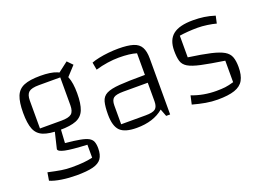

<svg xmlns="http://www.w3.org/2000/svg" viewBox="-101 -804 1698 1225"><g transform="rotate(-20 748.0 -191.5)"><path d="M235 -147Q163 -147 123.5 -163Q84 -179 68 -218.5Q52 -258 52 -330Q52 -402 68 -442Q84 -482 123.5 -498.5Q163 -515 235 -515Q306 -515 346 -498.5Q386 -482 402.5 -441.5Q419 -401 419 -330Q419 -259 403 -219Q387 -179 347 -163Q307 -147 235 -147ZM119 -200H265Q314 -200 333 -215.5Q352 -231 352 -273V-462H207Q157 -462 138 -446Q119 -430 119 -389ZM425 46Q425 90 407.5 115Q390 140 349 150.5Q308 161 237 161Q185 161 136.5 153.5Q88 146 59 133L68 79Q122 91 156 96.5Q190 102 226 102Q272 102 305 99Q338 96 368 89V1Q263 -4 219 -13.5Q175 -23 175 -39L203 -156L243 -157L237 -58Q298 -52 335.5 -45Q373 -38 392 -27.5Q411 -17 418 0.5Q425 18 425 46ZM390 -434 345 -483 425 -544 459 -509Z M702 8Q622 8 589.5 -24Q557 -56 557 -135Q557 -189 565.5 -221Q574 -253 603 -268Q632 -283 692 -287.5Q752 -292 855 -292H895V-239H700Q650 -239 632.5 -225.5Q615 -212 615 -175V-48H781Q830 -48 847.5 -62Q865 -76 865 -113V-439Q820 -453 746 -453Q709 -453 668.5 -447Q628 -441 587 -429L578 -480Q598 -488 629 -494.5Q660 -501 695 -504.5Q730 -508 762 -508Q826 -508 862.5 -496.5Q899 -485 914.5 -457Q930 -429 930 -381V0H903L884 -50Q816 8 702 8Z M1093 -373Q1093 -447 1136 -481Q1179 -515 1271 -515Q1311 -515 1346 -510Q1381 -505 1419 -493L1408 -443Q1383 -450 1348 -455Q1313 -460 1284 -460Q1249 -460 1217 -457.5Q1185 -455 1160 -451V-304Q1253 -291 1309.5 -278Q1366 -265 1395 -248Q1424 -231 1434 -204Q1444 -177 1444 -136Q1444 -80 1425.5 -47Q1407 -14 1364 0.5Q1321 15 1249 15Q1209 15 1168.5 8Q1128 1 1081 -12L1094 -70Q1172 -40 1259 -40Q1295 -40 1319.5 -43Q1344 -46 1378 -56V-202Q1279 -217 1221.5 -229.5Q1164 -242 1136.5 -258.5Q1109 -275 1101 -302Q1093 -329 1093 -373Z"/></g></svg>

Font: Changa ExtraLight ExtraLight
Style: Regular
Weight: 250
Version: Version 3.002; ttfautohint (v1.8.2)